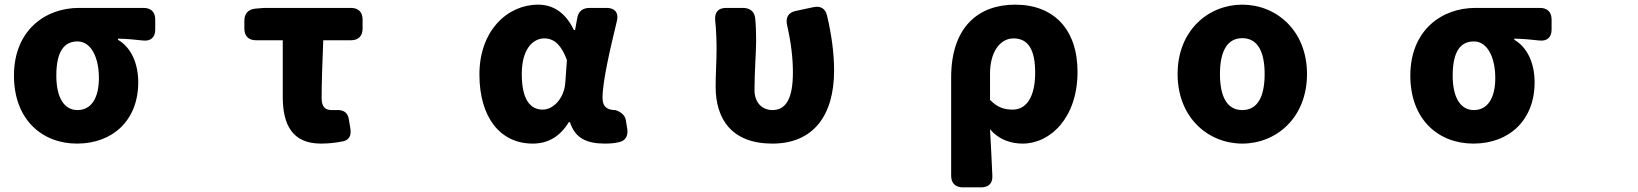

<svg xmlns="http://www.w3.org/2000/svg" viewBox="-20 -563 7040 825"><path d="M311 54C465 54 574 -47 574 -209C574 -293 542 -360 487 -392V-397C527 -396 559 -393 594 -389C628 -385 647 -403 647 -436V-479C647 -511 629 -529 597 -529H319C176 -529 40 -434 40 -238C40 -49 161 54 311 54ZM222 -238C222 -344 257 -385 313 -385C372 -385 405 -315 405 -228C405 -140 371 -90 313 -90C256 -90 222 -143 222 -238Z M1359 54C1394 54 1426 50 1455 44C1481 38 1491 18 1485 -14L1479 -50C1474 -82 1454 -92 1422 -90H1406C1380 -90 1362 -101 1362 -141C1362 -202 1365 -296 1369 -390H1488C1520 -390 1538 -408 1538 -440V-479C1538 -511 1520 -529 1488 -529H1115L1078 -526C1047 -523 1030 -505 1030 -474V-440C1030 -408 1048 -390 1080 -390H1195V-147C1195 -27 1236 54 1359 54Z M2269 54C2335 54 2386 24 2424 -38H2429C2451 30 2499 54 2580 54C2603 54 2623 52 2639 48C2669 42 2680 19 2675 -11L2669 -47C2664 -80 2624 -90 2624 -90C2592 -90 2569 -102 2569 -142C2569 -214 2602 -354 2631 -474C2639 -508 2622 -529 2587 -529H2514C2484 -529 2465 -515 2460 -484L2451 -434H2446C2409 -511 2355 -543 2292 -543C2160 -543 2040 -431 2040 -243C2040 -58 2130 54 2269 54ZM2222 -245C2222 -354 2271 -398 2319 -398C2365 -398 2394 -364 2416 -305L2409 -208C2405 -143 2359 -92 2312 -92C2257 -92 2222 -137 2222 -245Z M3299 54C3474 54 3564 -66 3564 -260C3564 -338 3552 -418 3534 -495C3527 -527 3505 -539 3474 -532L3399 -516C3367 -509 3355 -488 3362 -455C3380 -376 3387 -311 3387 -252C3387 -139 3357 -90 3299 -90C3256 -90 3222 -121 3222 -176C3222 -252 3229 -343 3229 -387C3229 -422 3228 -454 3225 -484C3222 -514 3202 -529 3172 -529H3100C3066 -529 3050 -510 3053 -476C3058 -429 3059 -384 3059 -352C3059 -298 3055 -245 3055 -191C3055 -50 3125 54 3299 54Z M4067 -230V192C4067 224 4085 242 4117 242H4196C4229 242 4246 224 4244 191C4241 126 4238 60 4234 -8C4273 39 4327 54 4374 54C4494 54 4610 -58 4610 -254C4610 -437 4508 -543 4342 -543C4184 -543 4067 -447 4067 -230ZM4234 -134V-247C4234 -338 4276 -398 4335 -398C4397 -398 4428 -351 4428 -251C4428 -137 4384 -92 4332 -92C4299 -92 4267 -99 4234 -134Z M5318 54C5463 54 5596 -56 5596 -245C5596 -433 5463 -543 5318 -543C5173 -543 5040 -433 5040 -245C5040 -56 5173 54 5318 54ZM5222 -245C5222 -339 5251 -399 5318 -399C5385 -399 5414 -339 5414 -245C5414 -150 5385 -90 5318 -90C5251 -90 5222 -150 5222 -245Z M6311 54C6465 54 6574 -47 6574 -209C6574 -293 6542 -360 6487 -392V-397C6527 -396 6559 -393 6594 -389C6628 -385 6647 -403 6647 -436V-479C6647 -511 6629 -529 6597 -529H6319C6176 -529 6040 -434 6040 -238C6040 -49 6161 54 6311 54ZM6222 -238C6222 -344 6257 -385 6313 -385C6372 -385 6405 -315 6405 -228C6405 -140 6371 -90 6313 -90C6256 -90 6222 -143 6222 -238Z"/></svg>

Font: コーポレート・ロゴ（ラウンド）ver3 Bold
Style: Regular
Weight: 700
Designer: [KANA_main] LOGOTYPE.JP [Source Han Sans] Ryoko NISHIZUKA 西塚涼子 (kana, bopomofo & ideographs); Paul D. Hunt (Latin, Greek
Version: Version 12.001;FEAKit 1.0